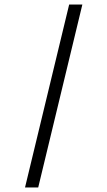

<svg xmlns="http://www.w3.org/2000/svg" viewBox="-20 -772 472 844"><path d="M342 -752 148 52H90L284 -752Z"/></svg>

Font: Pathway Extreme 8pt Thin
Style: Regular
Weight: 100
Version: Version 1.001;gftools[0.9.26]